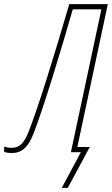

<svg xmlns="http://www.w3.org/2000/svg" viewBox="-96 -734 540 926"><path d="M202 172H231L337 -25H277L424 -714H238C172 -487 86 -207 40 -94C21 -47 0 -21 -40 -21C-56 -21 -67 -24 -76 -27V-1C-69 1 -55 4 -39 4C16 4 43 -33 65 -88C109 -199 195 -479 255 -689H393L246 0H294Z"/></svg>

Font: Noto Sans ExtraCondensed Thin
Style: Italic
Weight: 100
Width: 2
Italic angle: -12°
Designer: Monotype Design Team
Foundry: Monotype Imaging Inc.
Version: Version 2.013